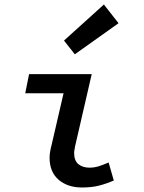

<svg xmlns="http://www.w3.org/2000/svg" viewBox="-20 -820 640 852"><path d="M344 12Q280 12 240 -22.5Q200 -57 200 -120Q200 -133 202.5 -147.5Q205 -162 209 -177L262 -406H92L109 -491H387L313 -170Q312 -162 310.5 -155Q309 -148 309 -141Q309 -107 328 -91.5Q347 -76 377 -76Q398 -76 417.5 -82Q437 -88 462 -99L485 -19Q453 -5 420 3.5Q387 12 344 12ZM312 -579 264 -640 441 -800 506 -717Z"/></svg>

Font: Source Code Pro SemiBold
Style: Italic
Weight: 600
Italic angle: -11°
Monospace: yes
Designer: Paul D. Hunt, Teo Tuominen
Foundry: Adobe Systems Incorporated
Version: Version 1.016;hotconv 1.0.116;makeotfexe 2.5.65601